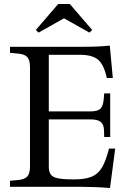

<svg xmlns="http://www.w3.org/2000/svg" viewBox="-20 -934 642 960"><path d="M530 6Q493 3 454.5 1.5Q416 0 386 0H30V-30L71 -34Q104 -37 117 -52Q130 -67 130 -102V-598Q130 -633 117 -648Q104 -663 71 -666L30 -670V-700H388Q436 -700 468.5 -701.5Q501 -703 529 -706L544 -544H514Q500 -610 471 -635Q442 -660 380 -660H224V-377H433Q468 -377 482 -390.5Q496 -404 499 -441L501 -467H531V-249H501L500 -283Q499 -312 483.5 -324.5Q468 -337 433 -337H224V-102Q224 -76 233.5 -62Q243 -48 270 -42.5Q297 -37 350 -37Q406 -37 438.5 -50.5Q471 -64 490.5 -97.5Q510 -131 525 -191H556ZM173 -771 159 -784 271 -914H329L441 -784L427 -771L301 -842H299Z"/></svg>

Font: Hedvig Letters Serif 24pt 24pt
Style: Regular
Weight: 400
Version: Version 1.000